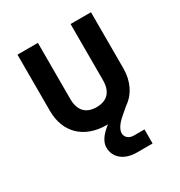

<svg xmlns="http://www.w3.org/2000/svg" viewBox="-179 -676 957 1018"><g transform="rotate(-30 300.0 -167.0)"><path d="M400 -206C400 -137 366 -99 300 -99C234 -99 200 -137 200 -206V-550H75V-206C75 -74 160 10 300 10C302 10 305 10 307 9C258 46 237 80 237 113C237 173 286 216 364 216H460V130H395C364 130 345 111 345 87C345 66 361 39 395 10L438 -27C493 -64 525 -128 525 -206V-550H400Z"/></g></svg>

Font: Tekne LDO
Style: Bold
Weight: 700
Monospace: yes
Designer: Alessio Laiso, Mario Rullo, Paolo Rosset
Foundry: Alessio Laiso
Version: Version 1.000;hotconv 1.0.109;makeotfexe 2.5.65596